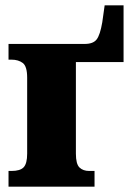

<svg xmlns="http://www.w3.org/2000/svg" viewBox="-20 -701 484 721"><path d="M12 0V-59H23Q56 -59 69 -73Q82 -87 82 -124V-409Q82 -452 65.5 -464.5Q49 -477 23 -477H12V-536H298Q330 -536 343 -553Q356 -570 364 -617L373 -681H444V-468H265V-124Q265 -85 278.5 -72Q292 -59 315 -59H335V0Z"/></svg>

Font: Noto Serif SemiCondensed Black
Style: Regular
Weight: 900
Width: 4
Designer: Monotype Design Team
Foundry: Monotype Imaging Inc.
Version: Version 2.014; ttfautohint (v1.8.4.7-5d5b)